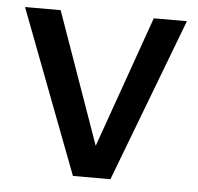

<svg xmlns="http://www.w3.org/2000/svg" viewBox="-43 -567 631 612"><g transform="rotate(5 272.0 -261.5)"><path d="M212 0 13 -523H127L276 -102L425 -523H531L332 0Z"/></g></svg>

Font: Raleway-v4020 SemiBold
Style: Regular
Weight: 600
Designer: Matt McInerney, Pablo Impallari, Rodrigo Fuenzalida
Foundry: Matt McInerney, Pablo Impallari, Rodrigo Fuenzalida
Version: Version 4.020;PS 004.020;hotconv 1.0.88;makeotf.lib2.5.64775